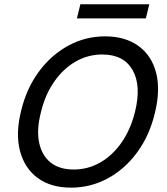

<svg xmlns="http://www.w3.org/2000/svg" viewBox="-20 -852 765 882"><path d="M306.7 10Q213.3 10 152.9 -34.6Q92.5 -79.2 71.7 -159.2Q50.8 -239.2 77.5 -345Q102.5 -447.5 159.2 -523.8Q215.8 -600 294.2 -642.5Q372.5 -685 462.5 -685Q555.8 -685 616.7 -640.4Q677.5 -595.8 697.5 -516.2Q717.5 -436.7 690.8 -330Q665.8 -227.5 609.2 -150.8Q552.5 -74.2 474.2 -32.1Q395.8 10 306.7 10ZM318.3 -73.3Q384.2 -73.3 440.8 -105.8Q497.5 -138.3 538.8 -197.9Q580 -257.5 600 -337.5Q630 -458.3 589.2 -530Q548.3 -601.7 450 -601.7Q384.2 -601.7 327.5 -569.2Q270.8 -536.7 229.2 -477.1Q187.5 -417.5 168.3 -337.5Q147.5 -257.5 159.6 -197.9Q171.7 -138.3 212.1 -105.8Q252.5 -73.3 318.3 -73.3ZM333.3 -767.5 349.2 -832.5H665.8L650 -767.5Z"/></svg>

Font: Funnel Sans
Style: Italic
Weight: 400
Italic angle: -14.036°
Version: Version 1.000; Beta; Release 5; Build 24; ttfautohint (v1.8.